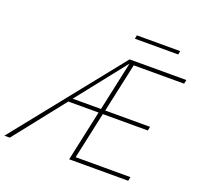

<svg xmlns="http://www.w3.org/2000/svg" viewBox="-167 -953 1146 1103"><g transform="rotate(20 405.5 -401.0)"><path d="M748 -780H483L487 -802H752ZM529 -634 464 -334H738L733 -310H458L396 -24H731L726 0H365L432 -310H247L2 0H-31L495 -658H842L837 -634ZM438 -334 503 -635 265 -334Z"/></g></svg>

Font: Ysabeau Infant Extralight
Style: Italic
Weight: 200
Italic angle: -12°
Designer: Christian Thalmann (Catharsis Fonts)
Version: Version 0.003